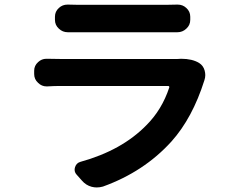

<svg xmlns="http://www.w3.org/2000/svg" viewBox="-20 -783 1040 848"><path d="M763.7 -522.5Q772.5 -523.4 780.3 -523.4Q829.1 -523.4 859.4 -504.9Q877.9 -493.2 883.8 -471.7Q886.7 -460.9 886.7 -451.2Q886.7 -440.4 882.8 -428.7Q830.1 -261.7 737.3 -158.2Q616.2 -24.4 434.6 41Q420.9 44.9 407.2 44.9Q396.5 44.9 384.8 42Q359.4 35.2 341.8 14.6L318.4 -11.7Q309.6 -21.5 309.6 -33.2Q309.6 -39.1 311.5 -44.9Q317.4 -63.5 335.9 -68.4Q518.6 -119.1 627 -230.5Q695.3 -298.8 727.5 -396.5Q728.5 -398.4 727.1 -400.9Q725.6 -403.3 722.7 -403.3H247.1Q219.7 -403.3 188.5 -401.4Q187.5 -401.4 185.5 -401.4Q164.1 -401.4 148.4 -417Q130.9 -432.6 130.9 -456.1V-470.7Q130.9 -493.2 148.4 -508.8Q164.1 -523.4 184.6 -523.4Q186.5 -523.4 188.5 -523.4Q220.7 -522.5 247.1 -522.5H742.2Q752.9 -522.5 763.7 -522.5ZM280.3 -640.6Q279.3 -640.6 279.3 -640.6Q256.8 -640.6 240.2 -656.2Q222.7 -671.9 222.7 -695.3V-709Q222.7 -732.4 240.2 -748Q255.9 -762.7 278.3 -762.7Q279.3 -762.7 280.3 -762.7Q301.8 -761.7 327.1 -761.7H711.9Q738.3 -761.7 762.7 -762.7Q763.7 -762.7 764.6 -762.7Q787.1 -762.7 802.7 -748Q820.3 -732.4 820.3 -709V-695.3Q820.3 -671.9 802.7 -656.2Q786.1 -640.6 763.7 -640.6Q762.7 -640.6 762.7 -640.6Q735.4 -640.6 710 -640.6H327.1Q304.7 -640.6 280.3 -640.6Z"/></svg>

Font: Gen Jyuu Gothic Monospace Bold
Style: Bold
Weight: 700
Designer: [Source Han Sans]
Ryoko NISHIZUKA  (kana & ideographs); Paul D. Hunt (Latin, Greek & Cyrillic); Wenlong ZHANG  (bopomofo
Version: Version 1.002.20150607